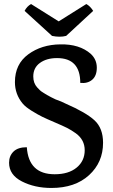

<svg xmlns="http://www.w3.org/2000/svg" viewBox="-20 -917 559 952"><path d="M491 -209Q491 -112 421.5 -48.5Q352 15 235 15Q152 15 88.5 -17.5Q25 -50 25 -110Q25 -144 47 -165.5Q69 -187 113 -187Q122 -53 251 -53Q320 -53 360 -86Q400 -119 400 -172Q400 -224 356 -256Q332 -273 312 -283Q292 -293 251 -310.5Q210 -328 189.5 -338Q169 -348 138 -367Q107 -386 92 -404Q54 -450 54 -510Q54 -599 120 -647.5Q186 -696 279 -697Q374 -699 430 -650Q460 -622 460 -581.5Q460 -541 437 -521.5Q414 -502 378 -506Q378 -629 263 -629Q211 -629 178 -605Q145 -581 145 -538Q145 -505 164 -484Q172 -476 177 -470.5Q182 -465 194.5 -457.5Q207 -450 213 -446Q219 -442 234.5 -434.5Q250 -427 256 -424Q285 -414 306 -403Q407 -359 449 -320Q491 -281 491 -209ZM442 -863 308 -739Q277 -731 238 -739L102 -863Q113 -885 134 -897L271 -811L408 -897Q427 -887 442 -863Z"/></svg>

Font: Karma SemiBold
Style: Regular
Weight: 600
Designer: Joana Correia
Foundry: Indian Type Foundry
Version: Version 1.202;PS 1.0;hotconv 1.0.78;makeotf.lib2.5.61930; tt